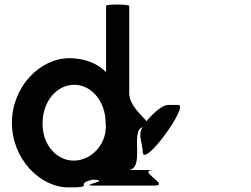

<svg xmlns="http://www.w3.org/2000/svg" viewBox="-20 -810 1097 838"><path d="M32 -274C32 -118 153 8 280 8C403 8 297 -6 385 -26C473 -23 320 0 388 0H653C728 0 569 -68 653 -68H537C617 -68 546 -239 602 -255C580 -220 603 -180 603 -148C603 -70 808 -352 758 -352H712C693 -352 652 -322 620 -281C598 -307 544 -352 544 -403V-784C544 -792 443 -792 443 -785V-495C401 -538 341 -556 283 -556C153 -556 32 -430 32 -274ZM166 -274C166 -366 227 -440 304 -440C380 -440 441 -366 441 -274C451 -184 380 -109 302 -109C223 -109 163 -184 166 -274Z"/></svg>

Font: Ampere
Style: SCCnd
Weight: 400
Version: Version 1